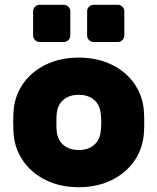

<svg xmlns="http://www.w3.org/2000/svg" viewBox="-20 -770 656 800"><path d="M35 0ZM308 10Q229 10 168 -21Q107 -52 73 -104.5Q39 -157 36 -221L35 -260L36 -298Q38 -362 72 -415Q106 -468 167.5 -499Q229 -530 308 -530Q387 -530 448.5 -499Q510 -468 544 -415Q578 -362 580 -298Q581 -288 581 -260Q581 -231 580 -221Q577 -157 543 -104.5Q509 -52 448 -21Q387 10 308 10ZM400 -226Q402 -246 402 -260Q402 -274 400 -294Q397 -332 372.5 -353.5Q348 -375 308 -375Q268 -375 243.5 -353.5Q219 -332 216 -294Q215 -284 215 -260Q215 -236 216 -226Q219 -188 243.5 -166.5Q268 -145 308 -145Q348 -145 372.5 -166.5Q397 -188 400 -226ZM246 -595H145Q134 -595 126 -603Q118 -611 118 -622V-723Q118 -734 126 -742Q134 -750 145 -750H246Q257 -750 265 -742Q273 -734 273 -723V-622Q273 -611 265 -603Q257 -595 246 -595ZM471 -595H370Q359 -595 351 -603Q343 -611 343 -622V-723Q343 -734 351 -742Q359 -750 370 -750H471Q482 -750 490 -742Q498 -734 498 -723V-622Q498 -611 490 -603Q482 -595 471 -595Z"/></svg>

Font: Hezaedrus
Style: Bold
Weight: 700
Designer: Hubert & Fischer
Foundry: Hubert & Fischer
Version: Version 1.10;September 3, 2019;FontCreator 11.5.0.2425 64-bi